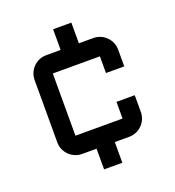

<svg xmlns="http://www.w3.org/2000/svg" viewBox="-134 -735 867 950"><g transform="rotate(-20 300.0 -260.0)"><path d="M175.8 -423.8V-96.2H423.8V-184.1H520V-96.2Q520 -76.2 512.5 -58.6Q504.9 -41 491.9 -28.1Q479 -15.1 461.4 -7.6Q443.8 0 423.8 0H348.1V108.9H252V0H175.8Q156.2 0 138.7 -7.6Q121.1 -15.1 108.2 -28.1Q95.2 -41 87.6 -58.6Q80.1 -76.2 80.1 -96.2V-423.8Q80.1 -443.8 87.6 -461.4Q95.2 -479 108.2 -491.9Q121.1 -504.9 138.7 -512.5Q156.2 -520 175.8 -520H252V-628.9H348.1V-520H423.8Q443.8 -520 461.4 -512.5Q479 -504.9 491.9 -491.9Q504.9 -479 512.5 -461.4Q520 -443.8 520 -423.8V-335.9H423.8V-423.8Z"/></g></svg>

Font: Aldrich
Style: Regular
Weight: 400
Designer: Matthew Desmond
Foundry: Matthew Desmond
Version: Version 1.002 2011